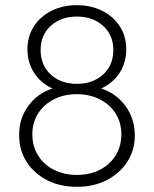

<svg xmlns="http://www.w3.org/2000/svg" viewBox="-20 -712 594 742"><path d="M277 10Q212 10 161.5 -16Q111 -42 82.5 -87Q54 -132 54 -189Q53 -252 88.5 -301.5Q124 -351 183 -370Q137 -391 111.5 -431Q86 -471 86 -521Q86 -571 110.5 -609.5Q135 -648 178.5 -670Q222 -692 277 -692Q332 -692 375.5 -670Q419 -648 443.5 -609.5Q468 -571 468 -521Q468 -471 442.5 -431Q417 -391 371 -370Q430 -351 465.5 -301.5Q501 -252 501 -189Q501 -132 472 -87Q443 -42 392.5 -16Q342 10 277 10ZM277 -388Q339 -388 378.5 -424Q418 -460 418 -519Q418 -576 378.5 -612Q339 -648 277 -648Q215 -648 176 -612Q137 -576 137 -519Q137 -460 176 -424Q215 -388 277 -388ZM277 -36Q328 -36 366.5 -56Q405 -76 427 -111.5Q449 -147 449 -193Q449 -238 427 -273Q405 -308 366 -328Q327 -348 277 -348Q227 -348 188 -328Q149 -308 127 -273Q105 -238 105 -193Q105 -147 127 -111.5Q149 -76 188 -56Q227 -36 277 -36Z"/></svg>

Font: Outfit ExtraLight
Style: Regular
Weight: 200
Designer: Rodrigo Fuenzalida
Foundry: fragTYPE
Version: Version 1.100; ttfautohint (v1.8.4.7-5d5b);gftools[0.9.27]